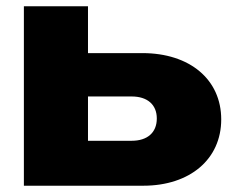

<svg xmlns="http://www.w3.org/2000/svg" viewBox="-20 -591 740 611"><path d="M436 0C584 0 684 -84 684 -211C684 -338 584 -422 433 -422H260V-571H56V0ZM260 -284H399C449 -284 479 -258 479 -214C479 -169 449 -143 399 -143H260Z"/></svg>

Font: Bounded
Style: Bold
Weight: 700
Designer: Vlad Churkin
Version: Version 3.0